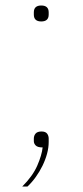

<svg xmlns="http://www.w3.org/2000/svg" viewBox="-20 -531 300 698"><path d="M130 -453Q103 -453 103 -478V-486Q103 -511 130 -511Q157 -511 157 -486V-478Q157 -453 130 -453ZM131 -53Q145 -53 151 -45.5Q157 -38 157 -27V-15Q157 6 151 28Q145 50 134.5 71.5Q124 93 110 112.5Q96 132 80 147H61Q99 109 115.5 71Q132 33 135 5Q117 5 110 -2Q103 -9 103 -18V-27Q103 -38 109.5 -45.5Q116 -53 131 -53Z"/></svg>

Font: IBM Plex Sans KR Thin
Style: Regular
Weight: 100
Designer: Mike Abbink; Paul van der Laan; Pieter van Rosmalen; Wujin Sim; Chorong Kim; Dohee Lee;
Foundry: Sandoll Inc.
Version: Version 1.001